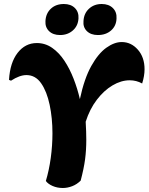

<svg xmlns="http://www.w3.org/2000/svg" viewBox="-20 -935 742 959"><path d="M294 4Q266 4 243 -6Q220 -16 209 -31Q225 -84 233.5 -146Q242 -208 242 -269Q242 -345 228 -411.5Q214 -478 185.5 -519Q157 -560 112 -560Q78 -560 35 -532L25 -536Q30 -622 68 -671Q106 -720 164 -720Q206 -720 240.5 -696Q275 -672 301.5 -632Q328 -592 347.5 -542Q367 -492 379 -440Q401 -543 436 -605.5Q471 -668 511 -696.5Q551 -725 588 -725Q635 -725 668.5 -687Q702 -649 702 -589Q702 -556 690 -518Q661 -534 628 -534Q585 -534 542 -508.5Q499 -483 463.5 -436.5Q428 -390 408 -327Q411 -275 411 -237Q411 -185 405 -139.5Q399 -94 383 -33Q364 -14 340.5 -5Q317 4 294 4ZM469 -760Q434 -760 414 -779.5Q394 -799 397 -830Q399 -868 424.5 -891.5Q450 -915 488 -915Q523 -915 543.5 -895Q564 -875 562 -843Q561 -806 535 -783Q509 -760 469 -760ZM280 -760Q245 -760 225 -779.5Q205 -799 207 -830Q209 -868 234 -891.5Q259 -915 299 -915Q334 -915 354 -895Q374 -875 372 -843Q370 -806 344 -783Q318 -760 280 -760Z"/></svg>

Font: Agbalumo
Style: Regular
Weight: 400
Designer: Raphael Alegbeleye
Foundry: Sorkin Type Co.
Version: Version 1.000; ttfautohint (v1.8.4)